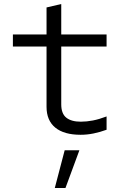

<svg xmlns="http://www.w3.org/2000/svg" viewBox="-20 -659 640 953"><path d="M380 10Q298 10 254.5 -25.5Q211 -61 211 -129V-428H44V-488H211V-622L284 -639V-488H509V-428H284V-141Q284 -95 309 -75Q334 -55 381 -55Q410 -55 441 -61Q472 -67 509 -81V-15Q476 -3 444 3.5Q412 10 380 10ZM252 274 301 87H374L305 274Z"/></svg>

Font: Red Hat Mono VF Light
Style: Regular
Weight: 300
Monospace: yes
Designer: Pentagram, MCKL
Foundry: Pentagram, MCKL
Version: Version 1.023